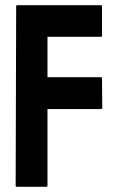

<svg xmlns="http://www.w3.org/2000/svg" viewBox="-20 -716 461 736"><path d="M45 0Q40 0 40 -5L42 -692Q42 -696 46 -696H366Q371 -696 371 -692V-579Q371 -575 367 -575H162V-420H367Q371 -420 371 -415L372 -302Q372 -298 367 -298H162V-5Q162 0 157 0Z"/></svg>

Font: Staatliches
Style: Regular
Weight: 400
Designer: Brian LaRossa & Erica Carras
Foundry: Type Brut Foundry
Version: Version 1.000; ttfautohint (v1.8.2) -l 8 -r 50 -G 200 -x 14 